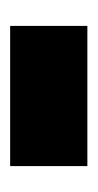

<svg xmlns="http://www.w3.org/2000/svg" viewBox="73 -457 192 378"><g transform="rotate(90 169.0 -268.0)"><path d="M31 -344H307V-192H31Z"/></g></svg>

Font: Noto Sans Syriac Eastern Black
Style: Regular
Weight: 900
Designer: Patrick Giasson and the Monotype Design Team
Foundry: Monotype Imaging Inc.
Version: Version 3.001; ttfautohint (v1.8.4.7-5d5b)